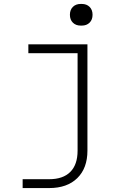

<svg xmlns="http://www.w3.org/2000/svg" viewBox="-20 -775 640 975"><path d="M390 -645Q365 -645 350 -660Q335 -675 335 -700Q335 -725 350 -740Q365 -755 390 -755H395Q420 -755 435 -740Q450 -725 450 -700Q450 -675 435 -660Q420 -645 395 -645ZM95 180V135H230Q300 135 337 98Q374 61 374 -10V-505H124V-550H424V-10Q424 79 372.5 129.5Q321 180 230 180Z"/></svg>

Font: JetBrains Mono Extra Light
Style: Regular
Weight: 200
Monospace: yes
Designer: Philipp Nurullin, Konstantin Bulenkov
Foundry: JetBrains
Version: 2.002